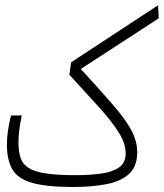

<svg xmlns="http://www.w3.org/2000/svg" viewBox="-20 -725 637 746"><path d="M263.2 1.5Q161.1 1.5 105.5 -14.4Q49.8 -30.3 28.3 -66.4Q6.8 -102.5 6.8 -163.1Q6.8 -213.4 22.9 -276.4H64.5Q58.1 -244.6 54.9 -220.2Q51.8 -195.8 51.8 -172.9Q51.8 -137.7 59.3 -113.3Q66.9 -88.9 89.1 -73.7Q111.3 -58.6 155.5 -51.5Q199.7 -44.4 272.9 -44.4Q330.6 -44.4 374.5 -50.8Q418.5 -57.1 443.4 -75.2Q468.3 -93.3 468.3 -128.9Q468.3 -167 441.9 -209.5Q415.5 -252 366.5 -306.4Q317.4 -360.8 249.5 -434.6L256.3 -482.9L594.2 -704.6L596.7 -653.8L293.9 -457Q372.1 -372.1 420.4 -315.9Q468.8 -259.8 491 -217.8Q513.2 -175.8 513.2 -133.3Q513.2 -80.1 482.9 -50.8Q452.6 -21.5 396.5 -10Q340.3 1.5 263.2 1.5Z"/></svg>

Font: Cascadia Mono NF ExtraLight
Style: Regular
Weight: 200
Monospace: yes
Designer: Aaron Bell
Foundry: Saja Typeworks
Version: Version 2404.023; ttfautohint (v1.8.4)